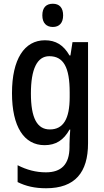

<svg xmlns="http://www.w3.org/2000/svg" viewBox="-20 -765 557 1025"><path d="M262 -745C227 -745 206 -725 206 -683C206 -642 228 -621 262 -621C296 -621 317 -642 317 -683C317 -724 297 -745 262 -745ZM220 -550C110 -550 44 -449 44 -268C44 -89 108 10 218 10C278 10 320 -17 351 -73H355C353 -48 351 -16 351 5V20C351 114 306 155 225 155C172 155 123 142 74 117V207C118 229 166 240 226 240C381 240 450 155 450 0V-540H367L356 -469H351C319 -525 277 -550 220 -550ZM243 -465C319 -465 352 -406 352 -272V-247C352 -130 318 -74 246 -74C178 -74 145 -135 145 -266C145 -396 178 -465 243 -465Z"/></svg>

Font: Noto Sans Myanmar UI Condensed Medium
Style: Regular
Weight: 500
Width: 3
Designer: Monotype Design Team
Foundry: Monotype Imaging Inc.
Version: Version 2.103